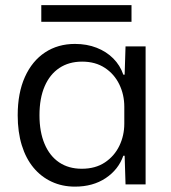

<svg xmlns="http://www.w3.org/2000/svg" viewBox="-20 -701 650 730"><path d="M264.9 8.6Q216.6 8.6 176.4 -10.1Q136.3 -28.7 107.3 -63.6Q78.3 -98.6 62.8 -148.9Q47.3 -199.3 47.3 -262.7Q47.3 -347.7 74.8 -408.6Q102.3 -469.4 151.3 -501.7Q200.3 -534 264.9 -534Q310.4 -534 347.5 -519.4Q384.6 -504.9 410.6 -478.8Q436.7 -452.7 448.9 -417.1H453.9L457.3 -524.7H533.6V0H457.3L453.9 -109H448.9Q430.3 -56.1 381.9 -23.8Q333.4 8.6 264.9 8.6ZM290.9 -59.4Q342.9 -59.4 378.9 -83.5Q415 -107.6 433.8 -146.6Q452.6 -185.6 452.6 -231.1V-295Q452.6 -341.1 433.5 -380.4Q414.4 -419.6 378.5 -443.1Q342.6 -466.7 292.3 -466.7Q242 -466.7 205.7 -442.5Q169.4 -418.3 149.8 -372.9Q130.1 -327.4 130.1 -262.7Q130.1 -199.7 149.5 -153.8Q168.9 -107.9 204.9 -83.6Q240.9 -59.4 290.9 -59.4ZM137 -618.1V-681.4H480V-618.1Z"/></svg>

Font: Mona Sans ExtraLight
Style: Regular
Weight: 200
Designer: Deni Anggara
Foundry: GitHub
Version: Version 2.000